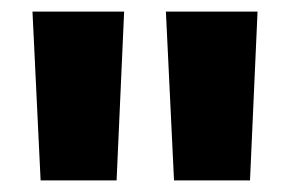

<svg xmlns="http://www.w3.org/2000/svg" viewBox="-20 -760 500 331"><path d="M194 -740 181 -449H50L36 -740ZM424 -740 411 -449H280L266 -740Z"/></svg>

Font: Pathway Extreme 72pt
Style: Bold
Weight: 700
Designer: Eduardo Rodriguez Tunni
Foundry: Eduardo Rodriguez Tunni
Version: Version 1.001;gftools[0.9.26]